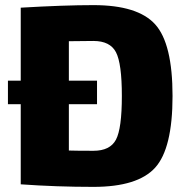

<svg xmlns="http://www.w3.org/2000/svg" viewBox="-20 -720 733 750"><path d="M61 -405V-690Q231 -700 345 -700Q518 -700 586 -625Q654 -550 654 -345Q654 -140 586 -65Q518 10 345 10Q201 10 61 0V-313H11V-405ZM249 -313V-132Q278 -131 345 -131Q410 -131 433 -174.5Q456 -218 456 -345Q456 -472 433 -516Q410 -560 345 -560L249 -559V-405H359V-313Z"/></svg>

Font: Exo 2.0 Extra Bold
Style: Regular
Weight: 800
Designer: Natanael Gama
Version: Version 1.001;PS 001.001;hotconv 1.0.70;makeotf.lib2.5.58329